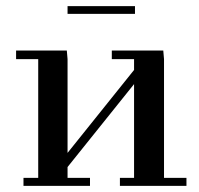

<svg xmlns="http://www.w3.org/2000/svg" viewBox="-20 -603 645 623"><path d="M32.2 -411.1V-439H196.8L199.2 -411.1V-106.9L415 -376V-411.1H342.8V-439H509.8L512.2 -411.1V-25.9H585V0H369.1V-25.9H415V-330.1L199.2 -61V-25.9H272V0H56.2V-25.9H104V-411.1ZM199.2 -558.1V-583H418V-558.1Z"/></svg>

Font: Dehuti
Style: Bold
Weight: 700
Version: Version 1.2